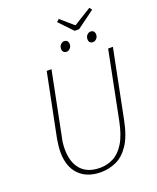

<svg xmlns="http://www.w3.org/2000/svg" viewBox="-168 -1023 930 1134"><g transform="rotate(-20 297.0 -456.0)"><path d="M268 12Q181 12 131.5 -38.5Q82 -89 82 -180Q82 -200 84 -219Q86 -238 90 -262L170 -660H200L122 -270Q116 -246 114 -226Q112 -206 112 -188Q112 -106 152.5 -60Q193 -14 272 -14Q316 -14 355.5 -34Q395 -54 425 -103Q455 -152 472 -238L556 -660H586L500 -230Q481 -135 446 -82.5Q411 -30 365 -9Q319 12 268 12ZM320 -726Q308 -726 301 -733Q294 -740 294 -752Q294 -769 304 -779.5Q314 -790 326 -790Q338 -790 345 -783Q352 -776 352 -762Q352 -747 342 -736.5Q332 -726 320 -726ZM486 -726Q474 -726 467 -733Q460 -740 460 -752Q460 -769 470 -779.5Q480 -790 492 -790Q504 -790 511 -783Q518 -776 518 -762Q518 -747 508 -736.5Q498 -726 486 -726ZM406 -826 326 -910 342 -924 420 -856H424L534 -924L546 -908L434 -826Z"/></g></svg>

Font: Source Sans Variable
Style: Italic
Weight: 200
Italic angle: -11°
Designer: Paul D. Hunt
Foundry: Adobe Systems Incorporated
Version: Version 3.006;hotconv 1.0.111;makeotfexe 2.5.65597